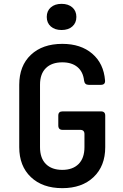

<svg xmlns="http://www.w3.org/2000/svg" viewBox="-20 -968 640 998"><path d="M304 10Q201 10 140.5 -47.5Q80 -105 80 -203V-527Q80 -626 140.5 -683Q201 -740 304 -740Q400 -740 459.5 -689Q519 -638 526 -550Q528 -527 504 -527H441Q420 -527 417 -549Q412 -595 382.5 -619.5Q353 -644 304 -644Q249 -644 218.5 -614Q188 -584 188 -528V-203Q188 -146 218.5 -115.5Q249 -85 304 -85Q358 -85 388.5 -115.5Q419 -146 419 -203V-271Q419 -293 397 -293H305Q283 -293 283 -316V-367Q283 -389 305 -389H505Q527 -389 527 -367V-203Q527 -105 466.5 -47.5Q406 10 304 10ZM300 -812Q265 -812 244 -830.5Q223 -849 223 -880Q223 -911 244 -929.5Q265 -948 300 -948Q335 -948 356 -929.5Q377 -911 377 -880Q377 -849 356 -830.5Q335 -812 300 -812Z"/></svg>

Font: Pitagon Sans Mono SemiBold
Style: Regular
Weight: 600
Monospace: yes
Designer: Travis Tran
Foundry: Pitagon
Version: Version 1.001; ttfautohint (v1.8.4.7-5d5b);gftools[0.9.26]